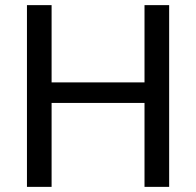

<svg xmlns="http://www.w3.org/2000/svg" viewBox="-20 -728 764 748"><path d="M85 -708H181V-407H543V-708H639V0H543V-327H181V0H85Z"/></svg>

Font: Telex
Style: Regular
Weight: 400
Designer: Andres Torresi
Foundry: Andres Torresi
Version: Version 1.100